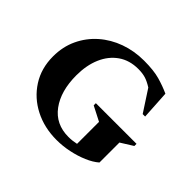

<svg xmlns="http://www.w3.org/2000/svg" viewBox="-135 -753 945 945"><g transform="rotate(45 337.5 -280.5)"><path d="M353 10Q268 10 199.5 -25Q131 -60 90.5 -123Q50 -186 50 -269Q50 -336 76 -391.5Q102 -447 148 -487.5Q194 -528 254 -549.5Q314 -571 382 -571Q449 -571 491.5 -559Q534 -547 571 -530L580 -380H563L490 -492Q463 -509 441.5 -515.5Q420 -522 391 -522Q330 -522 286.5 -491.5Q243 -461 220 -407.5Q197 -354 197 -284Q197 -175 246 -108.5Q295 -42 384 -42Q411 -42 438 -48V-201L362 -240V-255H645V-240L581 -200V-61Q557 -40 519.5 -24Q482 -8 439 1Q396 10 353 10Z"/></g></svg>

Font: Spectral SC
Style: Bold
Weight: 700
Designer: Jean-Baptiste Levee
Foundry: Production Type
Version: Version 2.001